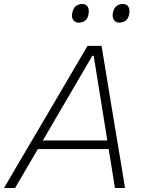

<svg xmlns="http://www.w3.org/2000/svg" viewBox="-38 -943 733 963"><path d="M-18 0Q16 -58 53.5 -121.8Q91 -185.5 125 -243L269 -488Q306 -551 337.2 -604.2Q368.5 -657.5 401 -713H471.5Q480 -660 489 -606.5Q498 -552.5 508.5 -487L549 -242.5Q559 -183 569.5 -120Q579.5 -56.5 589 0H538.5Q531 -47 523 -97Q515 -147 507 -195.5H152Q123.5 -147 94.5 -97.5Q65.5 -48 37.5 0ZM195 -269.5 177 -238.5H500L495.5 -268L432 -663H425ZM560 -829.5Q542 -829.5 533 -843.5Q527 -852.5 527 -865.5Q527 -872 528.5 -880Q533.5 -903.5 547.2 -913.2Q561 -923 578.5 -923Q597.5 -923 606 -909Q611.5 -899.5 611.5 -886.5Q611.5 -879.5 610 -872Q605.5 -849 592 -839.2Q578.5 -829.5 560 -829.5ZM356 -829.5Q338.5 -829.5 329 -843.5Q323 -852 323 -864.5Q323 -871.5 325 -880Q329.5 -903.5 343.5 -913.2Q357.5 -923 375 -923Q393.5 -923 402 -909Q407.5 -900 407.5 -887Q407.5 -880 406 -872Q402 -849 388.5 -839.2Q375 -829.5 356 -829.5Z"/></svg>

Font: Heraclito ExtraLight
Style: Italic
Weight: 200
Italic angle: -12°
Designer: Kostas Bartsokas (font) & Cristiano Sobral (main changes)
Foundry: Kostas Bartsokas (font) & Cristiano Sobral (main changes)
Version: Version 1.00;July 8, 2020;FontCreator 13.0.0.2655 64-bit